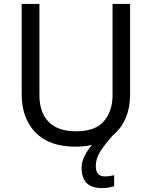

<svg xmlns="http://www.w3.org/2000/svg" viewBox="-20 -734 771 974"><path d="M466 107Q466 136 478 148.5Q490 161 511 161Q528 161 539.5 158.5Q551 156 559 155V211Q545 215 531 217.5Q517 220 497 220Q444 220 419 194Q394 168 394 117Q394 86 410 55.5Q426 25 447 1Q408 10 362 10Q229 10 159.5 -62.5Q90 -135 90 -254V-714H180V-251Q180 -164 226.5 -116Q273 -68 367 -68Q464 -68 507.5 -119.5Q551 -171 551 -252V-714H640V-252Q640 -189 618 -136Q596 -83 552 -47Q508 3 487 37.5Q466 72 466 107Z"/></svg>

Font: Noto Sans Lao
Style: Regular
Weight: 400
Designer: Monotype Design Team
Foundry: Monotype Imaging Inc.
Version: Version 2.003; ttfautohint (v1.8.4.7-5d5b)